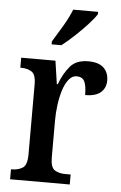

<svg xmlns="http://www.w3.org/2000/svg" viewBox="-54 -805 531 843"><g transform="rotate(5 211.5 -383.0)"><path d="M23 0V-44H26Q55 -44 74.5 -56.5Q94 -69 94 -116V-424Q94 -468 75 -480Q56 -492 28 -492H25V-536H176L191 -434H195Q213 -482 240 -514Q267 -546 320 -546Q366 -546 388 -525Q410 -504 410 -469Q410 -436 387.5 -416.5Q365 -397 319 -397Q319 -438 309.5 -457Q300 -476 275 -476Q255 -476 240 -457Q225 -438 215.5 -407.5Q206 -377 201.5 -342Q197 -307 197 -275V-111Q197 -67 216 -55.5Q235 -44 262 -44H286V0ZM153 -619Q174 -653 197.5 -692.5Q221 -732 234 -766H344V-756Q334 -739 308.5 -711Q283 -683 252.5 -654.5Q222 -626 196 -606H153Z"/></g></svg>

Font: Noto Serif Tamil Condensed Medium
Style: Regular
Weight: 500
Width: 3
Designer: Indian Type Foundry, Tom Grace, and the Monotype Design Team
Foundry: Monotype Imaging Inc.
Version: Version 2.004; ttfautohint (v1.8.4.7-5d5b)